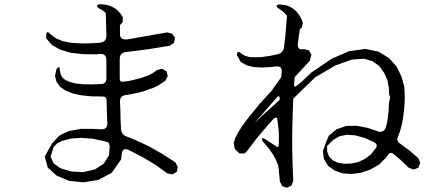

<svg xmlns="http://www.w3.org/2000/svg" viewBox="-20 -845 2040 898"><path d="M468.8 -184.6 413.1 -196.3 359.4 -200.2 312.5 -197.3 269.5 -185.5 249 -175.8 230.5 -157.2 216.8 -112.3 230.5 -81.1 263.7 -57.6 313.5 -43 369.1 -40 423.8 -52.7 464.8 -79.1 490.2 -119.1 493.2 -163.1 487.3 -178.7ZM585.9 -603.5 569.3 -601.6Q540 -598.6 540 -569.3V-477.5Q540 -460 557.6 -462.9L585.9 -466.8L610.4 -472.7L633.8 -478.5L654.3 -485.4L672.9 -492.2L689.5 -500L703.1 -508.8L714.8 -517.6L738.3 -523.4L758.8 -511.7L764.6 -489.3L753.9 -467.8L736.3 -456.1L718.8 -444.3L698.2 -434.6L675.8 -426.8L651.4 -418L625 -411.1L597.7 -405.3L567.4 -400.4Q541 -396.5 541 -370.1L543 -334L543.9 -285.2L545.9 -242.2Q547.9 -214.8 573.2 -206.1L610.4 -191.4L675.8 -161.1L739.3 -125L799.8 -85.9L811.5 -64.5L806.6 -41L785.2 -29.3L762.7 -34.2L707 -74.2L648.4 -109.4L580.1 -144.5Q553.7 -155.3 549.8 -126L545.9 -98.6L502.9 -37.1L440.4 -3.9L372.1 7.8L303.7 1L245.1 -23.4L203.1 -61.5L189.5 -113.3L223.6 -174.8L256.8 -210L281.2 -222.7L303.7 -232.4L358.4 -242.2H418L453.1 -240.2Q482.4 -239.3 482.4 -268.6L481.4 -283.2L479.5 -333L478.5 -375Q478.5 -394.5 459 -393.6L405.3 -394.5L359.4 -399.4L319.3 -408.2L287.1 -420.9L260.7 -439.5L244.1 -462.9L237.3 -490.2L244.1 -521.5Q260.7 -543 259.8 -515.6L264.6 -495.1L273.4 -480.5L286.1 -470.7L305.7 -461.9L331.1 -455.1L365.2 -451.2L406.2 -450.2L456.1 -452.1Q477.5 -455.1 477.5 -476.6V-564.5Q477.5 -593.8 448.2 -592.8L430.7 -590.8L365.2 -591.8L308.6 -598.6L260.7 -613.3L222.7 -634.8L195.3 -667L196.3 -678.7Q196.3 -708 218.8 -682.6L243.2 -665L274.4 -652.3L316.4 -644.5L368.2 -641.6L428.7 -643.6L448.2 -645.5Q477.5 -648.4 477.5 -677.7V-688.5L474.6 -784.2L465.8 -792L455.1 -798.8L437.5 -809.6Q427.7 -822.3 445.3 -825.2L461.9 -824.2L477.5 -822.3L493.2 -818.4L507.8 -811.5L521.5 -803.7L534.2 -792L544.9 -779.3L554.7 -764.6L553.7 -741.2L541 -727.5V-685.5Q541 -656.2 578.1 -661.1L761.7 -693.4L785.2 -687.5L798.8 -668L793.9 -644.5L773.4 -630.9L675.8 -615.2Z M1436.5 -588.9 1428.7 -560.5 1358.4 -484.4 1355.5 -451.2Q1354.5 -432.6 1368.2 -444.3L1392.6 -463.9L1436.5 -505.9L1531.2 -570.3L1612.3 -605.5L1688.5 -616.2L1750 -603.5L1799.8 -573.2L1835.9 -532.2L1858.4 -485.4L1871.1 -438.5L1873 -391.6L1872.1 -357.4L1869.1 -324.2L1865.2 -293L1859.4 -262.7L1851.6 -233.4L1840.8 -204.1Q1833 -184.6 1850.6 -173.8L1895.5 -140.6L1936.5 -105.5L1945.3 -83L1936.5 -60.5L1914.1 -51.8L1891.6 -60.5L1857.4 -93.8L1817.4 -127Q1804.7 -134.8 1795.9 -123L1788.1 -110.4L1752.9 -75.2L1711.9 -51.8L1668.9 -37.1L1625 -31.2L1583 -34.2L1545.9 -46.9L1514.6 -69.3L1495.1 -100.6L1490.2 -137.7L1503.9 -176.8L1517.6 -210L1553.7 -240.2L1598.6 -255.9L1647.5 -256.8L1699.2 -247.1L1753.9 -228.5Q1778.3 -227.5 1785.2 -251L1791 -275.4L1794.9 -301.8L1797.9 -330.1L1798.8 -359.4L1804.7 -391.6L1799.8 -403.3L1798.8 -433.6L1792 -469.7L1776.4 -504.9L1753.9 -536.1L1722.7 -558.6L1683.6 -570.3L1626 -566.4L1548.8 -539.1L1454.1 -483.4L1351.6 -383.8L1348.6 -300.8L1346.7 -225.6V-150.4L1348.6 -75.2L1351.6 0L1343.8 22.5L1322.3 33.2L1299.8 25.4L1289.1 3.9L1285.2 -36.1L1284.2 -49.8L1282.2 -64.5L1278.3 -79.1L1271.5 -94.7L1263.7 -110.4L1253.9 -127L1242.2 -144.5L1227.5 -162.1L1209 -183.6Q1198.2 -207 1219.7 -194.3L1243.2 -179.7L1267.6 -163.1Q1284.2 -148.4 1284.2 -170.9V-225.6L1278.3 -278.3Q1276.4 -307.6 1256.8 -286.1L1241.2 -269.5L1180.7 -198.2L1156.2 -166L1135.7 -138.7L1125 -127.9L1100.6 -127L1078.1 -148.4L1073.2 -175.8L1080.1 -199.2L1092.8 -223.6L1110.4 -252L1132.8 -283.2L1195.3 -360.4L1250 -419.9L1294.9 -483.4L1297.9 -508.8Q1299.8 -537.1 1270.5 -534.2L1244.1 -531.2L1205.1 -529.3L1168 -531.2L1134.8 -539.1L1106.4 -554.7L1087.9 -587.9Q1090.8 -613.3 1108.4 -594.7L1126 -584L1146.5 -578.1L1171.9 -577.1L1203.1 -578.1L1238.3 -583L1277.3 -590.8Q1305.7 -596.7 1308.6 -626L1315.4 -686.5L1322.3 -771.5L1315.4 -780.3L1306.6 -788.1L1295.9 -796.9L1277.3 -809.6Q1267.6 -822.3 1286.1 -824.2L1304.7 -822.3L1322.3 -819.3L1337.9 -812.5L1353.5 -802.7L1367.2 -790L1378.9 -775.4L1388.7 -757.8L1396.5 -739.3L1391.6 -715.8L1382.8 -709L1377.9 -678.7L1373 -638.7Q1370.1 -609.4 1401.4 -615.2L1424.8 -609.4ZM1737.3 -151.4Q1750 -168.9 1728.5 -180.7L1684.6 -200.2L1641.6 -211.9L1602.5 -214.8L1568.4 -208L1538.1 -190.4L1509.8 -162.1V-137.7L1519.5 -112.3L1537.1 -94.7L1560.5 -84L1589.8 -79.1L1622.1 -80.1L1655.3 -86.9L1686.5 -101.6L1713.9 -122.1ZM1288.1 -377.9Q1290 -407.2 1271.5 -385.7L1169.9 -268.6L1206.1 -303.7Z"/></svg>

Font: B2 Hana
Style: Regular
Weight: 500
Version: 2020-08-05; (max)